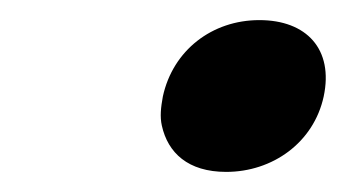

<svg xmlns="http://www.w3.org/2000/svg" viewBox="-20 -436 344 191"><path d="M302 -340C312 -387 285 -416 238 -416C191 -416 152 -386 142 -340C140 -329 139 -320 141 -311C147 -284 167 -265 205 -265C251 -265 292 -294 302 -340Z"/></svg>

Font: Asimov
Style: EdgeExtremeIt
Weight: 500
Designer: Google
Version: Version 2.000980: 2014